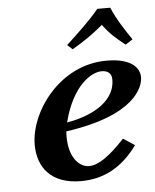

<svg xmlns="http://www.w3.org/2000/svg" viewBox="-49 -688 599 740"><g transform="rotate(-5 250.0 -318.0)"><path d="M405 -646H355C317 -600 270 -557 227 -517L247 -499C292 -526 322 -545 367 -583C393 -547 418 -526 452 -499L480 -517C453 -557 425 -599 405 -646ZM500 -369C500 -405 469 -444 373 -444C190 -444 69 -271 69 -145C69 -58 119 10 235 10C326 10 397 -31 454 -110L410 -139C350 -75 307 -45 271 -45C236 -45 194 -80 194 -167C194 -171 194 -178 195 -186C465 -224 500 -332 500 -369ZM389 -370C389 -273 275 -232 201 -220C236 -360 311 -405 350 -405C373 -405 389 -395 389 -370Z"/></g></svg>

Font: Linux Libertine O
Style: Bold Italic
Weight: 700
Italic angle: -11.5°
Designer: Philipp H. Poll
Foundry: Philipp H. Poll
Version: Version 4.1.0